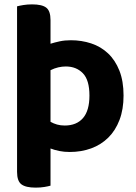

<svg xmlns="http://www.w3.org/2000/svg" viewBox="-20 -680 621 878"><path d="M299 15Q273 15 251 10.5Q229 6 211 -1V169Q201 172 183 175Q165 178 143 178Q98 178 78 163Q58 148 58 106V-651Q69 -654 87 -657Q105 -660 127 -660Q172 -660 191.5 -645Q211 -630 211 -588V-480Q230 -486 253 -491Q276 -496 304 -496Q353 -496 397 -481.5Q441 -467 474 -436Q507 -405 526 -357Q545 -309 545 -243Q545 -180 526.5 -131.5Q508 -83 475 -50.5Q442 -18 397 -1.5Q352 15 299 15ZM276 -106Q330 -106 359.5 -140Q389 -174 389 -243Q389 -314 359 -345Q329 -376 281 -376Q264 -376 246.5 -372Q229 -368 211 -359V-123Q225 -115 241 -110.5Q257 -106 276 -106Z"/></svg>

Font: Baloo Thambi 2
Style: Bold
Weight: 700
Designer: Aadarsh Rajan and Ek Type
Foundry: Ek Type
Version: Version 1.640;hotconv 1.0.111;makeotfexe 2.5.65597; ttfautoh